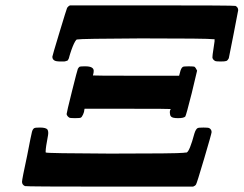

<svg xmlns="http://www.w3.org/2000/svg" viewBox="-20 -695 907 715"><path d="M771 -481Q771 -489 775 -513.5Q779 -538 779 -541V-549H774Q755 -552 505 -552Q281 -551 267 -548Q264 -548 260 -541Q251 -526 241 -494Q240 -492 238.5 -485.5Q237 -479 236.5 -478Q236 -477 234 -473Q232 -469 230.5 -469Q229 -469 225.5 -467.5Q222 -466 217.5 -466Q213 -466 206 -466Q186 -466 181 -471Q175 -475 175 -484Q175 -487 201.5 -574.5Q228 -662 230 -666Q235 -673 241 -675H547Q853 -675 857 -673Q867 -668 867 -657Q867 -655 850 -568.5Q833 -482 832 -478Q828 -470 823 -468Q818 -466 802 -466Q785 -466 781 -468Q772 -473 771 -481ZM298 -448Q329 -448 329 -431Q329 -424 326 -414Q326 -413 486 -413H647L650 -424Q654 -442 661 -446Q664 -448 683 -448Q702 -448 705 -446Q708 -444 714 -432L694 -348Q673 -265 670 -261Q664 -255 643 -255Q622 -255 617 -261Q613 -265 612.5 -274.5Q612 -284 616 -289Q616 -290 456 -290H295L294 -286Q294 -279 289.5 -269Q285 -259 281 -257Q278 -255 259 -255Q241 -255 238 -257Q230 -262 228 -270Q228 -275 248 -355Q268 -435 270 -439Q274 -446 278 -447Q282 -448 298 -448ZM108 -218Q112 -220 129 -220Q152 -220 157 -212Q161 -205 159 -192Q150 -145 150 -131Q150 -130 150 -128L151 -127Q155 -124 390 -123Q640 -123 664 -126Q668 -127 675 -127Q686 -131 704 -198Q709 -214 716 -218Q720 -220 738 -220Q755 -220 759 -218Q768 -213 768 -203Q768 -198 740.5 -105Q713 -12 710 -8Q707 -3 699 0H388Q77 0 73 -2Q62 -7 62 -18Q62 -27 81 -115Q96 -193 99 -204Q102 -215 108 -218Z"/></svg>

Font: KaTeX_Math
Style: Bold Italic
Weight: 700
Version: Version 3699957226